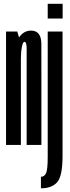

<svg xmlns="http://www.w3.org/2000/svg" viewBox="-20 -767 370 1016"><path d="M12 0H90.5V-535.5L71.5 -600H12ZM121 0H199V-369.5Q199 -465 198.8 -535Q198.5 -605 144 -605Q103.5 -605 78.2 -565.2Q53 -525.5 53 -466L90.5 -456Q90.5 -491.5 95.8 -518.5Q101 -545.5 109.5 -545.5Q121 -545.5 121 -510Q121 -474.5 121 -378ZM196.5 229.5Q254 229.5 282.5 197.2Q311 165 311 57.5V-600H232.5V63Q232.5 129.5 223.8 149Q215 168.5 196.5 168.5ZM232.5 -747V-669H311.5V-747Z"/></svg>

Font: Anybody UltraCondensed
Style: Regular
Weight: 400
Width: 1
Version: Version 1.113;gftools[0.9.25]